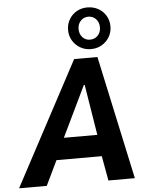

<svg xmlns="http://www.w3.org/2000/svg" viewBox="-98 -1042 835 1092"><g transform="rotate(-5 320.0 -495.5)"><path d="M-34 0 342 -705H475L627 0H476L439 -205L489 -141H144L224 -208L124 0ZM384 -553 225 -223 211 -264H461L442 -226L389 -553ZM443 -753Q409 -753 381.5 -769Q354 -785 338 -812Q322 -839 322 -872Q322 -906 338 -933Q354 -960 381 -975.5Q408 -991 442 -991Q477 -991 504.5 -975.5Q532 -960 548 -933Q564 -906 564 -872Q564 -839 548 -812Q532 -785 504.5 -769Q477 -753 443 -753ZM442 -807Q469 -807 486.5 -825.5Q504 -844 504 -872Q504 -901 486.5 -919.5Q469 -938 443 -938Q417 -938 399.5 -919.5Q382 -901 382 -873Q382 -844 399 -825.5Q416 -807 442 -807Z"/></g></svg>

Font: Nunito Sans 7pt Condensed ExtraBold
Style: Italic
Weight: 800
Width: 3
Italic angle: -9°
Designer: Vernon Adams
Foundry: Vernon Adams
Version: Version 3.101;gftools[0.9.27]